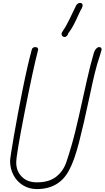

<svg xmlns="http://www.w3.org/2000/svg" viewBox="-20 -1283 715 1313"><path d="M49 -182Q49 -202 75 -353Q101 -504 135.5 -674.5Q170 -845 198 -946Q200 -953 206.5 -957Q213 -961 220 -961Q241 -961 241 -944Q206 -809 148.5 -516Q91 -223 91 -172Q91 -113 129 -74.5Q167 -36 233 -36Q314 -36 363 -73.5Q412 -111 434 -175Q470 -283 494.5 -383Q519 -483 550 -626Q554 -642 575.5 -739.5Q597 -837 622 -922Q627 -939 637.5 -950Q648 -961 657 -961Q675 -961 675 -944Q675 -943 666 -912Q643 -845 627 -778Q617 -738 591 -616Q552 -432 520 -308Q488 -184 452 -118Q384 10 232 10Q179 10 137 -16Q95 -42 72 -86Q49 -130 49 -182ZM401 -1053Q401 -1059 412 -1075Q430 -1100 458 -1157Q462 -1165 480 -1203Q488 -1218 502 -1248Q513 -1263 527 -1263Q545 -1263 545 -1246Q545 -1237 538 -1224Q534 -1219 529 -1207.5Q524 -1196 519 -1187Q500 -1144 483.5 -1112.5Q467 -1081 446 -1054Q445 -1045 437.5 -1037.5Q430 -1030 424 -1030Q401 -1030 401 -1053Z"/></svg>

Font: Bad Script
Style: Regular
Weight: 400
Italic angle: -10°
Designer: Roman Shchyukin (Gaslight Type Foundry), Cyreal (Charset Expansion)
Foundry: Gaslight
Version: Version 2.000